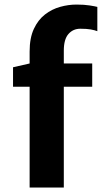

<svg xmlns="http://www.w3.org/2000/svg" viewBox="-20 -842 457 862"><path d="M113 0V-452.5H38.5V-540L113 -557V-610.5Q113 -671.5 132 -712.2Q151 -753 182 -777Q213 -801 250 -811.2Q287 -821.5 323.5 -821.5Q358.5 -821.5 383.2 -817.5Q408 -813.5 417 -811V-702Q405.5 -706.5 387.5 -709.8Q369.5 -713 340.5 -713Q308 -713 287.2 -689.2Q266.5 -665.5 266.5 -615V-557H394V-452.5H266.5V0Z"/></svg>

Font: Merriweather Sans
Style: Bold
Weight: 700
Designer: Eben Sorkin
Foundry: Eben Sorkin
Version: Version 1.008; ttfautohint (v1.7.19-72a1) -l 8 -r 50 -G 200 